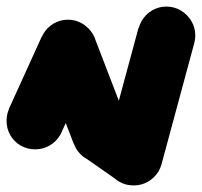

<svg xmlns="http://www.w3.org/2000/svg" viewBox="-57 -488 615 585"><path d="M-37 -120Q-37 -96 -25.5 -76Q-14 -56 6 -44.5Q26 -33 50 -33Q74 -33 94 -44.5Q114 -56 126 -76Q138 -96 138 -120Q138 -144 126 -164Q114 -184 94 -196Q74 -208 50 -208Q26 -208 6 -196Q-14 -184 -25.5 -164Q-37 -144 -37 -120Z M-30 -156 130 -84 230 -304 70 -376Z M63 -340Q63 -316 74.5 -296Q86 -276 106 -264.5Q126 -253 150 -253Q174 -253 194 -264.5Q214 -276 226 -296Q238 -316 238 -340Q238 -364 226 -384Q214 -404 194 -416Q174 -428 150 -428Q126 -428 106 -416Q86 -404 74.5 -384Q63 -364 63 -340Z M232 -371 68 -309 168 -49 332 -111Z M163 -80Q163 -56 174.5 -36Q186 -16 206 -4.5Q226 7 250 7Q274 7 294 -4.5Q314 -16 326 -36Q338 -56 338 -80Q338 -104 326 -124Q314 -144 294 -156Q274 -168 250 -168Q226 -168 206 -156Q186 -144 174.5 -124Q163 -104 163 -80Z M300 -151 200 -9 300 61 400 -81Z M263 -10Q263 14 274.5 34Q286 54 306 65.5Q326 77 350 77Q374 77 394 65.5Q414 54 426 34Q438 14 438 -10Q438 -34 426 -54Q414 -74 394 -86Q374 -98 350 -98Q326 -98 306 -86Q286 -74 274.5 -54Q263 -34 263 -10Z M265 -33 435 13 535 -357 365 -403Z M363 -380Q363 -356 374.5 -336Q386 -316 406 -304.5Q426 -293 450 -293Q474 -293 494 -304.5Q514 -316 526 -336Q538 -356 538 -380Q538 -404 526 -424Q514 -444 494 -456Q474 -468 450 -468Q426 -468 406 -456Q386 -444 374.5 -424Q363 -404 363 -380Z"/></svg>

Font: Linefont
Style: Bold
Weight: 700
Monospace: yes
Version: Version 3.002;gftools[0.9.33]